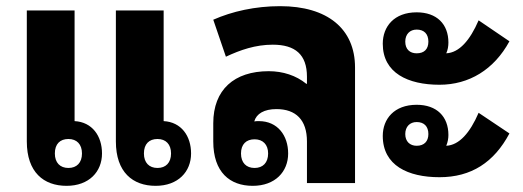

<svg xmlns="http://www.w3.org/2000/svg" viewBox="-20 -594 1696 623"><path d="M196 9C269 9 311 -37 311 -96C311 -153 279 -198 222 -201V-560H67V-135C67 -35 122 9 196 9ZM485 9C558 9 600 -37 600 -96C600 -153 568 -198 511 -201V-560H356V-135C356 -35 411 9 485 9ZM202 -49C175 -49 158 -66 158 -96C158 -127 175 -143 202 -143C229 -143 246 -126 246 -96C246 -66 229 -49 202 -49ZM491 -49C464 -49 447 -66 447 -96C447 -127 464 -143 491 -143C518 -143 535 -126 535 -96C535 -66 518 -49 491 -49Z M800 9C873 9 915 -37 915 -96C915 -154 881 -201 820 -201C815 -201 810 -201 805 -200C812 -225 837 -240 877 -240C940 -240 976 -205 976 -135V0H1132V-375C1132 -501 1042 -574 889 -574C808 -574 733 -557 672 -530L713 -410C760 -432 809 -449 865 -449C938 -449 976 -417 976 -345V-322H974C941 -349 898 -363 852 -363C740 -363 672 -303 672 -194V-135C672 -35 726 9 800 9ZM806 -49C779 -49 762 -66 762 -96C762 -126 779 -142 806 -142C833 -142 850 -125 850 -96C850 -66 833 -49 806 -49Z M1406 -319C1502 -319 1583 -368 1633 -460L1533 -528C1505 -463 1470 -423 1428 -421C1433 -432 1435 -444 1435 -456C1435 -516 1397 -554 1332 -554C1259 -554 1222 -508 1222 -452C1222 -357 1304 -319 1406 -319ZM1332 -421C1310 -421 1295 -434 1295 -459C1295 -483 1310 -498 1332 -498C1356 -498 1370 -484 1370 -459C1370 -434 1356 -421 1332 -421ZM1406 -19C1509 -19 1583 -67 1633 -161L1533 -228C1505 -163 1470 -123 1428 -121C1433 -133 1435 -145 1435 -156C1435 -216 1397 -254 1332 -254C1259 -254 1222 -208 1222 -153C1222 -57 1304 -19 1406 -19ZM1332 -121C1310 -121 1295 -135 1295 -159C1295 -183 1310 -198 1332 -198C1356 -198 1370 -184 1370 -159C1370 -135 1356 -121 1332 -121Z"/></svg>

Font: Noto Sans Thai Looped SemiCondensed ExtraBold
Style: Regular
Weight: 800
Width: 4
Designer: Sasikarn Vongin, Ben Mitchell
Foundry: The Fontpad Ltd
Version: Version 1.001